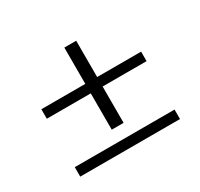

<svg xmlns="http://www.w3.org/2000/svg" viewBox="-93 -536 644 617"><g transform="rotate(-30 229.0 -227.5)"><path d="M414.1 -250H251V-115.2H207V-250H43.9V-285.2H207V-419.9H251V-285.2H414.1ZM414.1 -35.2H43.9V-70.3H414.1Z"/></g></svg>

Font: Abhaya Libre
Style: Regular
Weight: 400
Designer: Pushpananda Ekanayake, Sol Matas, Pathum Egodawatta
Foundry: Mooniak
Version: Version 1.041; ; ttfautohint (v1.5)